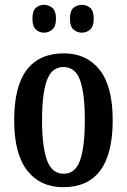

<svg xmlns="http://www.w3.org/2000/svg" viewBox="-20 -769 528 799"><path d="M243 10Q148 10 93.5 -59Q39 -128 39 -269Q39 -410 91.5 -478.5Q144 -547 246 -547Q340 -547 394.5 -478.5Q449 -410 449 -269Q449 10 243 10ZM245 -46Q294 -46 313.5 -102.5Q333 -159 333 -269Q333 -379 313.5 -434.5Q294 -490 244 -490Q195 -490 175 -434.5Q155 -379 155 -269Q155 -159 175.5 -102.5Q196 -46 245 -46ZM321 -633Q301 -633 286 -646Q271 -659 271 -691Q271 -724 286 -736.5Q301 -749 321 -749Q340 -749 355 -736.5Q370 -724 370 -691Q370 -659 355 -646Q340 -633 321 -633ZM163 -633Q144 -633 129.5 -646Q115 -659 115 -691Q115 -724 129.5 -736.5Q144 -749 163 -749Q182 -749 197.5 -736.5Q213 -724 213 -691Q213 -659 197.5 -646Q182 -633 163 -633Z"/></svg>

Font: Noto Serif Bengali ExtraCondensed SemiBold
Style: Regular
Weight: 600
Width: 2
Designer: Juan Bruce, Universal Thirst, Indian Type Foundry and the Monotype Design Team.
Foundry: Monotype Imaging Inc.
Version: Version 2.003; ttfautohint (v1.8.4.7-5d5b)